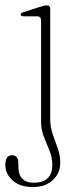

<svg xmlns="http://www.w3.org/2000/svg" viewBox="-30 -484 320 736"><path d="M162.5 -27.5Q162.5 3 172.2 30.8Q182 58.5 191.5 85.2Q201 112 201 139.5Q201 180.5 172 206.8Q143 233 96 233Q46.5 233 18.5 207.8Q-9.5 182.5 -9.5 148Q-9.5 111 16.5 111Q40.5 111 40.5 143V155.5Q40.5 216.5 101 216.5Q170.5 215.5 170.5 148Q170.5 120 159.8 93.8Q149 67.5 138.2 40.2Q127.5 13 127.5 -18V-405Q127.5 -421.5 111.5 -421.5H62.5Q49 -421.5 49 -428Q49 -434 61.5 -438L124.5 -458Q141.5 -463.5 150 -463.5Q162.5 -463.5 162.5 -449.5Z"/></svg>

Font: Fraunces 9pt Thin
Style: Regular
Weight: 100
Version: Version 1.000;[b76b70a41]